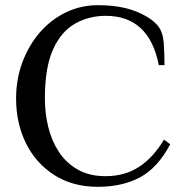

<svg xmlns="http://www.w3.org/2000/svg" viewBox="-20 -700 709 740"><path d="M357 20Q260 20 189 -25.5Q118 -71 80 -148Q42 -225 42 -320Q42 -395 66.5 -460.5Q91 -526 134 -575.5Q177 -625 234.5 -652.5Q292 -680 357 -680Q443 -680 502.5 -656.5Q562 -633 589 -600Q608 -576 611 -535Q614 -494 614 -449H592Q555 -639 387 -639Q323 -639 269.5 -609Q216 -579 184.5 -509.5Q153 -440 153 -320Q153 -264 166 -210.5Q179 -157 207 -114.5Q235 -72 279.5 -46.5Q324 -21 387 -21Q461 -21 516 -57Q571 -93 612 -162L636 -144Q588 -53 519.5 -16.5Q451 20 357 20Z"/></svg>

Font: El Messiri Medium
Style: Regular
Weight: 500
Designer: Mohamed Gaber
Foundry: Kief Type Foundry
Version: Version 2.020; ttfautohint (v1.8.3)